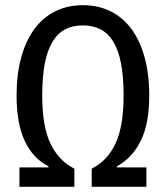

<svg xmlns="http://www.w3.org/2000/svg" viewBox="-20 -721 640 741"><path d="M300 -623Q261 -623 232 -608Q203 -593 183 -560.5Q163 -528 153 -476.5Q143 -425 143 -352Q143 -233 175 -166.5Q207 -100 267 -70V0H55V-75H167V-79Q108 -109 76 -176Q44 -243 44 -352Q44 -435 62 -500Q80 -565 113 -609.5Q146 -654 193.5 -677.5Q241 -701 300 -701Q359 -701 406.5 -677.5Q454 -654 487 -609.5Q520 -565 538 -500Q556 -435 556 -352Q556 -243 523 -177Q490 -111 431 -79V-75H545V0H334V-70Q394 -100 425.5 -166.5Q457 -233 457 -352Q457 -425 447 -476.5Q437 -528 417 -560.5Q397 -593 367.5 -608Q338 -623 300 -623Z"/></svg>

Font: Wlorlttqgufhjawjgtejqphaquk
Style: Regular
Weight: 400
Monospace: yes
Designer: Carrois Corporate & Edenspiekermann
Foundry: Carrois Corporate GbR & Edenspiekermann AG
Version: Version 2.001